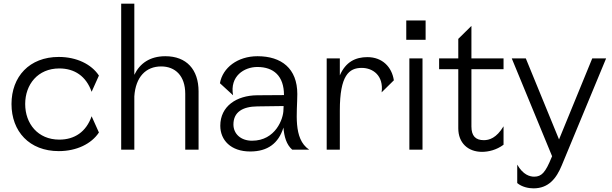

<svg xmlns="http://www.w3.org/2000/svg" viewBox="-20 -820 3351 1052"><path d="M118 -250C118 -357 187 -445 305 -445C388 -445 452 -403 482 -317L522 -406C481 -468 400 -508 302 -508C141 -508 43 -400 43 -250C43 -100 141 8 302 8C400 8 481 -32 522 -94L482 -183C452 -97 388 -55 305 -55C187 -55 118 -143 118 -250Z M863 -456C940 -456 995 -405 995 -306V0H1068V-319C1068 -439 1002 -512 886 -512C802 -512 746 -473 716 -410V-800H644V0H716V-292C723 -398 779 -456 863 -456Z M1390 -453C1479 -453 1536 -404 1536 -299L1389 -298C1276 -297 1187 -238 1187 -131C1187 -53 1244 10 1351 10C1446 10 1506 -34 1533 -121C1537 -72 1549 -28 1581 0H1674C1584 -60 1609 -205 1609 -305C1609 -445 1522 -512 1391 -512C1282 -512 1200 -449 1185 -364L1257 -298C1238 -403 1318 -453 1390 -453ZM1259 -138C1259 -207 1311 -236 1389 -237L1534 -239L1533 -218C1533 -170 1490 -49 1361 -49C1299 -49 1259 -87 1259 -138Z M1770 0H1842V-215C1842 -407 1892 -448 1962 -448C2023 -448 2083 -406 2071 -314L2138 -380C2127 -453 2075 -507 1993 -507C1928 -507 1874 -481 1842 -407V-500H1770Z M2223 0H2295V-500H2223ZM2206 -602H2312V-708H2206Z M2739 -27V-128C2700 -63 2660 -52 2631 -52C2586 -52 2563 -75 2563 -127V-441H2739V-500H2563V-678L2491 -607V-500H2386V-441H2491V-117C2491 -37 2544 12 2621 12C2656 12 2700 2 2739 -27Z M2861 -500H2784L3005 36L3002 43C2969 124 2948 148 2907 148C2883 148 2846 138 2814 82V183C2840 205 2877 212 2903 212C2985 212 3028 159 3058 86L3301 -500H3225L3043 -56Z"/></svg>

Font: Absans
Style: Regular
Weight: 400
Designer: Valerio Monopoli
Version: Version 1.200;Glyphs 3.2 (3217)